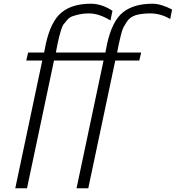

<svg xmlns="http://www.w3.org/2000/svg" viewBox="-20 -800 944 1031"><path d="M904 -749 894 -698Q842 -728 788 -728Q740 -728 709 -718.5Q678 -709 660.5 -682.5Q643 -656 636.5 -637Q630 -618 620 -572Q619 -567 618 -564L609 -518H738L728 -475H599L454 211H391L536 -475H270L125 211H62L207 -475H121L131 -518H217L226 -564Q253 -686 310.5 -733Q368 -780 468 -780Q526 -780 584 -742L573 -690Q512 -728 457 -728Q429 -728 406.5 -723Q384 -718 368.5 -712.5Q353 -707 340.5 -692.5Q328 -678 321.5 -669.5Q315 -661 307.5 -637.5Q300 -614 298 -604Q296 -594 289 -564L280 -518H546L555 -564Q582 -687 640 -733.5Q698 -780 799 -780Q844 -780 904 -749Z"/></svg>

Font: Afta sans
Style: Italic
Weight: 400
Italic angle: -12°
Designer: par.qink
Foundry: Oriol Esparraguera Font
Version: Version 1.000